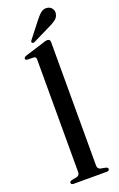

<svg xmlns="http://www.w3.org/2000/svg" viewBox="-170 -938 609 982"><g transform="rotate(-20 134.0 -446.5)"><path d="M188.5 -720.5V-49Q188.5 -30 205 -26.5L231.5 -21.5Q243.5 -18.5 243.5 -10.5Q243.5 0 229 0H49Q35 0 35 -10.5Q35 -18 47.5 -21.5L74.5 -26.5Q91 -30.5 91 -48.5V-662.5Q91 -676 79.5 -677L43 -678Q33 -679 33 -687Q33 -694.5 45.5 -699L145 -730Q164 -737 172.5 -737Q188.5 -737 188.5 -720.5ZM165.5 -851.5Q181.5 -872.5 196.5 -883.8Q211.5 -895 229.5 -892Q246.5 -889.5 255 -876.5Q263.5 -863.5 261 -850.5Q258.5 -831.5 244 -820Q229.5 -808.5 209 -799L109 -750Q99.5 -746 95 -751.5Q91 -756 97.5 -764.5Z"/></g></svg>

Font: Fraunces 72pt
Style: Regular
Weight: 400
Version: Version 1.000;[0bf87f6ff]